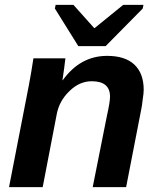

<svg xmlns="http://www.w3.org/2000/svg" viewBox="-20 -767 651 787"><path d="M497 0H360L418 -291Q431 -349 431 -371Q431 -434 356 -434Q306 -434 265 -394Q222 -353 212 -296L155 0H17L98 -416Q108 -468 117 -528H248Q248 -527 247.5 -522.5Q247 -518 245.5 -507.5Q244 -497 243 -487L236 -438H237Q309 -538 419 -538Q493 -538 531 -502Q569 -466 569 -399Q569 -384 565 -360Q562 -332 559 -319ZM565 -732 413 -578H301L205 -732L208 -747H281L366 -652H368L485 -747H568Z"/></svg>

Font: Libra Sans
Style: Bold Italic
Weight: 700
Italic angle: -12°
Foundry: Context Ltd
Version: Version 1.002